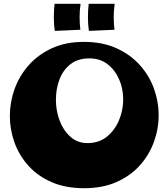

<svg xmlns="http://www.w3.org/2000/svg" viewBox="-20 -980 889 1013"><path d="M424 13Q326 13 252.5 -19Q179 -51 130 -105.5Q81 -160 56.5 -228Q32 -296 32 -368Q32 -441 57 -510.5Q82 -580 131.5 -636Q181 -692 254 -725.5Q327 -759 422 -759Q520 -759 593.5 -726Q667 -693 717 -637.5Q767 -582 792 -513Q817 -444 817 -372Q817 -300 792 -231Q767 -162 717.5 -107Q668 -52 594.5 -19.5Q521 13 424 13ZM441 -225Q502 -225 544 -259Q586 -293 608 -346Q630 -399 630 -456Q630 -513 608 -562.5Q586 -612 546.5 -642Q507 -672 452 -672Q391 -672 352 -641.5Q313 -611 294 -561.5Q275 -512 275 -453Q275 -396 294.5 -344Q314 -292 351.5 -258.5Q389 -225 441 -225ZM269 -817Q264 -849 264 -889Q264 -929 268 -960H405Q400 -926 400 -890.5Q400 -855 404 -823ZM449 -817Q444 -849 444 -889Q444 -929 448 -960H585Q580 -926 580 -890.5Q580 -855 584 -823Z"/></svg>

Font: Marhey ExtraBold
Style: Regular
Weight: 800
Designer: Nur Syamsi & Bustanul Arifin
Foundry: Namelatype
Version: Version 1.000; ttfautohint (v1.8.4.7-5d5b)